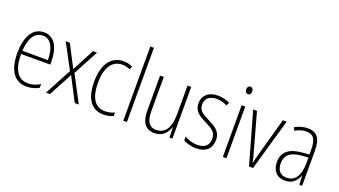

<svg xmlns="http://www.w3.org/2000/svg" viewBox="-63 -1365 3261 1847"><g transform="rotate(20 1567.5 -441.0)"><path d="M226 -605C108 -605 50 -493 50 -329C50 -164 110 -56 242 -56C291 -56 331 -68 368 -89V-127C324 -101 288 -90 244 -90C140 -90 87 -176 88 -333H386V-366C386 -494 341 -605 226 -605ZM226 -571C313 -571 350 -481 350 -366H89C96 -503 147 -571 226 -571Z M586 -339 440 -66H481L609 -307L734 -66H776L632 -337L770 -595H728L609 -368L491 -595H449Z M1029 -56C1065 -56 1102 -64 1129 -77V-112C1099 -99 1065 -91 1032 -91C923 -91 877 -186 877 -326C877 -484 938 -570 1040 -570C1067 -570 1095 -564 1120 -551L1132 -584C1105 -598 1075 -605 1039 -605C914 -605 839 -503 839 -325C839 -159 900 -56 1029 -56Z M1268 -66V-826H1231V-66Z M1734 -595H1696V-299C1696 -157 1644 -91 1556 -91C1489 -91 1453 -137 1453 -244V-595H1415V-236C1415 -117 1459 -56 1552 -56C1638 -56 1679 -112 1698 -170H1701L1704 -66H1734Z M2133 -196C2133 -286 2074 -315 2001 -353C1930 -389 1890 -412 1890 -473C1890 -537 1935 -571 2005 -571C2043 -571 2084 -561 2112 -543L2128 -576C2095 -594 2053 -605 2006 -605C1907 -605 1853 -550 1853 -473C1853 -389 1909 -358 1985 -320C2054 -285 2095 -262 2095 -196C2095 -130 2058 -91 1978 -91C1930 -91 1883 -106 1847 -129V-88C1876 -72 1922 -56 1978 -56C2081 -56 2133 -110 2133 -196Z M2270 -792C2247 -792 2239 -775 2239 -754C2239 -733 2249 -716 2269 -716C2290 -716 2300 -732 2300 -755C2300 -775 2292 -792 2270 -792ZM2287 -595H2250V-66H2287Z M2518 -66H2560L2711 -595H2672L2569 -225C2557 -185 2549 -148 2541 -112H2538C2530 -152 2520 -189 2509 -228L2407 -595H2368Z M2925 -605C2880 -605 2834 -592 2795 -569L2809 -538C2851 -562 2889 -571 2923 -571C2994 -571 3025 -532 3025 -419V-373L2952 -367C2826 -357 2755 -304 2755 -199C2755 -120 2797 -56 2887 -56C2969 -56 3006 -104 3026 -158H3028L3033 -66H3062V-423C3062 -552 3020 -605 2925 -605ZM2955 -337 3026 -342V-284C3025 -167 2985 -88 2893 -88C2830 -88 2794 -128 2794 -199C2794 -285 2848 -328 2955 -337Z"/></g></svg>

Font: Noto Sans Malayalam UI Condensed ExtraLight
Style: Regular
Weight: 200
Width: 3
Designer: Jelle Bosma - Monotype Design Team
Foundry: Monotype Imaging Inc.
Version: Version 2.104